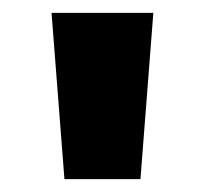

<svg xmlns="http://www.w3.org/2000/svg" viewBox="-20 -734 318 298"><path d="M60 -714 80 -456H198L218 -714Z"/></svg>

Font: Noto Sans Thai Looped ExtraBold
Style: Regular
Weight: 800
Designer: Cadson Demak Team
Foundry: Cadson Demak Co., Ltd.
Version: Version 1.001